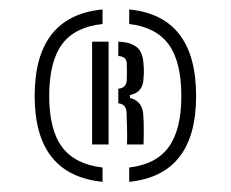

<svg xmlns="http://www.w3.org/2000/svg" viewBox="-20 -886 476 396"><path d="M191.5 -511Q51.5 -525 51.5 -688Q51.5 -853 191.5 -866.5V-836.5Q134.5 -830.5 108 -794.8Q81.5 -759 81.5 -688Q81.5 -618 108.2 -582.5Q135 -547 191.5 -540.5ZM246.5 -511V-540.5Q302 -547 328 -582.8Q354 -618.5 354 -688Q354 -758.5 328 -794.2Q302 -830 246.5 -836.5V-866.5Q384.5 -853 384.5 -688Q384.5 -525 246.5 -511ZM170 -588V-800H204V-588ZM242 -588Q242.5 -604 242 -622.8Q241.5 -641.5 241 -653.5Q240.5 -671 224 -673V-703Q240.5 -704.5 241.5 -720.5Q242 -736.5 241.5 -756Q240.5 -769.5 224 -770.5V-800Q248 -799.5 261.5 -789.2Q275 -779 276 -753Q277.5 -740.5 276 -724.5Q275.5 -695.5 248 -690V-684Q274 -677.5 275.5 -649Q276.5 -639 276.5 -618Q276.5 -597 276 -588Z"/></svg>

Font: Big Shoulders Stencil Text Medium
Style: Regular
Weight: 500
Designer: Patric King
Foundry: XO Type Co
Version: Version 1.000